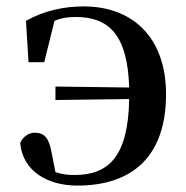

<svg xmlns="http://www.w3.org/2000/svg" viewBox="-20 -563 580 599"><path d="M153 -251 383 -254C380 -72 317 -17 212 -17C192 -17 174 -19 153 -26L141 -87C133 -133 118 -149 88 -149C70 -149 52 -137 43 -117C51 -27 131 16 221 16C396 16 498 -78 498 -269C498 -445 395 -543 241 -543C180 -543 118 -530 61 -498L69 -369H118L150 -498C171 -507 192 -510 216 -510C316 -510 378 -459 383 -290L153 -293Z"/></svg>

Font: Noto Serif CJK HK SemiBold
Style: Regular
Weight: 600
Designer: Ryoko NISHIZUKA 西塚涼子 (kana & ideographs); Frank Grießhammer (Latin, Greek & Cyrillic); Wenlong ZHANG 张文龙 (bopomofo); San
Foundry: Adobe
Version: Version 2.001;hotconv 1.1.0;makeotfexe 2.6.0